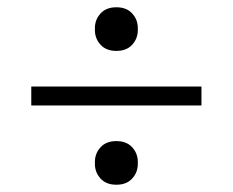

<svg xmlns="http://www.w3.org/2000/svg" viewBox="-20 -569 640 528"><path d="M300 -61Q272 -61 256.5 -78Q241 -95 241 -118V-124Q241 -147 256.5 -164Q272 -181 300 -181Q328 -181 343.5 -164Q359 -147 359 -124V-118Q359 -95 343.5 -78Q328 -61 300 -61ZM300 -429Q272 -429 256.5 -446Q241 -463 241 -486V-492Q241 -515 256.5 -532Q272 -549 300 -549Q328 -549 343.5 -532Q359 -515 359 -492V-486Q359 -463 343.5 -446Q328 -429 300 -429ZM66 -331H534V-279H66Z"/></svg>

Font: IBM Plex Serif
Style: Regular
Weight: 400
Designer: Mike Abbink, Paul van der Laan, Pieter van Rosmalen
Foundry: Bold Monday
Version: Version 3.001